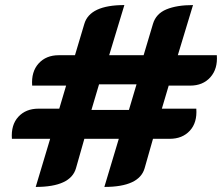

<svg xmlns="http://www.w3.org/2000/svg" viewBox="-20 -729 876 758"><path d="M178 -181H27Q23 -236 52.5 -268Q82 -300 132 -300H214L241 -391H107Q103 -446 132.5 -478.5Q162 -511 212 -511H276L313 -635Q335 -709 471 -709L411 -511H547L584 -635Q596 -675 637 -692Q678 -709 742 -709L682 -511H836Q840 -457 810.5 -424Q781 -391 731 -391H646L619 -300H755Q759 -245 729.5 -213Q700 -181 650 -181H584L551 -65Q530 9 392 9L449 -181H313L280 -65Q259 9 121 9ZM489 -295 519 -396H371L341 -295Z"/></svg>

Font: K2D ExtraBold
Style: Italic
Weight: 800
Italic angle: -10°
Designer: Katatrad Aksorn Co.,Ltd.
Foundry: Cadson Demak Co.,Ltd.
Version: Version 1.000; ttfautohint (v1.6)